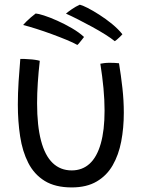

<svg xmlns="http://www.w3.org/2000/svg" viewBox="-20 -775 629 818"><path d="M407.5 -503.5Q413 -505 424.2 -506.2Q435.5 -507.5 447 -507.5Q457 -507.5 468.5 -507Q480 -506.5 487 -505.5Q495.5 -454 501.5 -400.2Q507.5 -346.5 507.5 -294.5Q507.5 -230 496.5 -172.5Q485.5 -115 460.2 -71Q435 -27 392 -1.8Q349 23.5 285.5 23.5Q215.5 23.5 170.5 -4.2Q125.5 -32 100.5 -81Q75.5 -130 65.8 -193.8Q56 -257.5 56 -329.5Q56 -377.5 59.2 -427Q62.5 -476.5 66.5 -524Q73.5 -524 84.8 -523.8Q96 -523.5 105 -522.5Q117 -522 129 -520.2Q141 -518.5 149.5 -516Q144 -467.5 141 -422Q138 -376.5 138 -335Q138 -239.5 154.8 -175.8Q171.5 -112 204.5 -80.5Q237.5 -49 285.5 -49Q330.5 -49 361.8 -77.5Q393 -106 409.2 -162.8Q425.5 -219.5 425.5 -303.5Q425.5 -349 420.8 -399.5Q416 -450 407.5 -503.5ZM132 -717.5Q142.5 -717 167.5 -709Q192.5 -701 224.2 -686.8Q256 -672.5 286.5 -654.8Q317 -637 338 -617.5Q335.5 -614 329.5 -606.5Q323.5 -599 317.8 -592Q312 -585 309.5 -583.5Q293 -593 264 -605Q235 -617 201 -629.5Q167 -642 134.8 -652.2Q102.5 -662.5 78.5 -668.5Q83 -674 91.8 -682.8Q100.5 -691.5 111.5 -701Q122.5 -710.5 132 -717.5ZM320 -755Q330 -753 352.8 -741.5Q375.5 -730 403.2 -712.2Q431 -694.5 457.5 -672.8Q484 -651 501.5 -629Q497.5 -624 490.8 -617.8Q484 -611.5 478 -606.2Q472 -601 469 -599.5Q454.5 -611.5 428.8 -627.8Q403 -644 372.8 -660.5Q342.5 -677 313 -692Q283.5 -707 261 -717Q269 -724 286 -735.8Q303 -747.5 320 -755Z"/></svg>

Font: Grandstander Thin Light
Style: Regular
Weight: 300
Version: Version 1.200